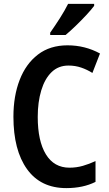

<svg xmlns="http://www.w3.org/2000/svg" viewBox="-20 -957 560 987"><path d="M332 -620Q280 -620 245 -586Q210 -552 192 -492Q174 -432 174 -356Q174 -232 216 -163.5Q258 -95 337 -95Q373 -95 406 -104.5Q439 -114 471 -129V-22Q407 10 321 10Q189 10 119 -87.5Q49 -185 49 -357Q49 -463 81 -546Q113 -629 175 -676.5Q237 -724 327 -724Q417 -724 494 -682L455 -582Q428 -599 397.5 -609.5Q367 -620 332 -620ZM464 -927Q450 -908 424 -880Q398 -852 369 -824Q340 -796 317 -777H238V-789Q264 -826 288.5 -864.5Q313 -903 330 -937H464Z"/></svg>

Font: Noto Sans Lao Looped Condensed SemiBold
Style: Regular
Weight: 600
Width: 3
Designer: Mark Frömberg, Ben Mitchell
Foundry: The Fontpad Ltd
Version: Version 1.002; ttfautohint (v1.8.4.7-5d5b)